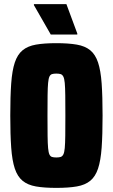

<svg xmlns="http://www.w3.org/2000/svg" viewBox="-20 -906 549 934"><path d="M254 8Q195 8 155 1Q115 -6 90 -26.5Q65 -47 52 -86Q39 -125 34.5 -188Q30 -251 30 -344Q30 -437 34.5 -500Q39 -563 52 -602Q65 -641 90 -661.5Q115 -682 155 -689Q195 -696 254 -696Q313 -696 353.5 -689Q394 -682 419 -661.5Q444 -641 457 -602Q470 -563 474.5 -500Q479 -437 479 -344Q479 -251 474.5 -188Q470 -125 457 -86Q444 -47 419 -26.5Q394 -6 353.5 1Q313 8 254 8ZM254 -140Q267 -140 275 -142.5Q283 -145 288 -154.5Q293 -164 295 -185.5Q297 -207 297.5 -245.5Q298 -284 298 -344Q298 -404 297.5 -442.5Q297 -481 295 -502.5Q293 -524 288 -533.5Q283 -543 275 -545.5Q267 -548 254 -548Q241 -548 233 -545.5Q225 -543 220.5 -533.5Q216 -524 214 -502.5Q212 -481 211.5 -442.5Q211 -404 211 -344Q211 -284 211.5 -245.5Q212 -207 214 -185.5Q216 -164 220.5 -154.5Q225 -145 233 -142.5Q241 -140 254 -140ZM227 -738 145 -881V-886H303L356 -743V-738Z"/></svg>

Font: Saira Condensed Black
Style: Regular
Weight: 900
Width: 3
Designer: Hector Gatti with collaboration of the Omnibus-Type team
Foundry: Omnibus-Type
Version: Version 1.101